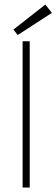

<svg xmlns="http://www.w3.org/2000/svg" viewBox="-20 -846 254 866"><path d="M82 -660H114V0H82ZM60 -688 40.5 -712.5 184.5 -825.5 214 -788Z"/></svg>

Font: League Spartan Extralight
Style: Regular
Weight: 200
Foundry: The League of Moveable Type
Version: Version 2.300; ttfautohint (v1.8.3)